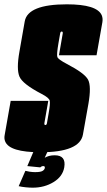

<svg xmlns="http://www.w3.org/2000/svg" viewBox="-52 -701 495 889"><path d="M99.5 168Q85.5 168 67.2 166.2Q49 164.5 34.5 161L65.5 90Q72.5 92 85.2 94Q98 96 110.5 96Q135.5 96 144.8 90.5Q154 85 155.5 77Q157 68 148.5 68Q140.5 68 134.5 74L74.5 68L103.5 0H168.5L155 29.5Q163.5 24.5 174.8 21.2Q186 18 201.5 18Q255 18 245.5 74Q238 116.5 195.8 142.2Q153.5 168 99.5 168ZM135.5 4Q-8 4 -28 -46Q-33.5 -59 -30.5 -75Q-16.5 -154 -2.5 -234H171.5Q155 -140 153.5 -131Q152.5 -125 155 -123Q156 -122 158 -122Q164 -122 165.5 -131Q167 -140 173.5 -178Q181 -220 178.5 -234Q176 -248 141 -266Q52.5 -312 38 -346.5Q23.5 -381 38 -462Q48.5 -523 62.5 -602Q76.5 -681 257.5 -681Q397 -681 419 -630.5Q425 -616 422 -598Q407 -515 395 -445H221Q237 -537 238.5 -546Q239.5 -552 237 -554Q236 -555 234 -555Q228 -555 226.5 -546Q225 -537 219 -503Q209.5 -448 213.5 -437Q217.5 -426 257.5 -405Q340 -362 355.8 -332Q371.5 -302 357.5 -221Q346.5 -160 332 -78Q317.5 4 135.5 4Z"/></svg>

Font: Anybody UltraCondensed Black
Style: Italic
Weight: 900
Width: 1
Italic angle: -10°
Designer: Tyler Finck
Foundry: Etcetera Type Company
Version: Version 1.010; ttfautohint (v1.8.3) -l 8 -r 50 -G 200 -x 14 